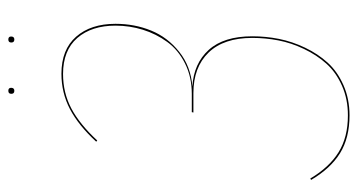

<svg xmlns="http://www.w3.org/2000/svg" viewBox="-221 -638 868 466"><g transform="rotate(-90 213.0 -405.0)"><path d="M232.9 -812Q232.9 -804.2 225.6 -804.2Q218.3 -804.2 218.3 -811.5Q218.3 -818.8 225.6 -818.8Q232.9 -818.8 232.9 -812ZM357.4 -812Q357.4 -804.2 350.1 -804.2Q342.8 -804.2 342.8 -811.5Q342.8 -818.8 350.1 -818.8Q357.4 -818.8 357.4 -812ZM267.1 -689.9Q325.7 -689.9 356.9 -654.3Q388.2 -618.7 388.2 -558.6Q388.2 -512.2 371.8 -472.2Q355.5 -432.1 320.3 -404.1Q285.2 -376 236.3 -372.1Q292 -368.7 325 -332.3Q357.9 -295.9 357.9 -226.6Q357.9 -193.8 351.6 -161.9Q345.2 -129.9 330.3 -98.6Q315.4 -67.4 293.9 -43.7Q272.5 -20 239.3 -5.4Q206.1 9.3 166 9.3Q111.3 9.3 74.2 -13.7Q37.1 -36.6 9.3 -84L12.7 -85.9Q40 -40 76.4 -17.3Q112.8 5.4 166 5.4Q205.6 5.4 238 -9Q270.5 -23.4 291.5 -46.9Q312.5 -70.3 327.1 -101.1Q341.8 -131.8 347.9 -163.3Q354 -194.8 354 -226.6Q354 -295.9 318.4 -332.8Q282.7 -369.6 220.2 -369.6H172.9L173.8 -373.5H218.3Q259.3 -373.5 292 -389.9Q324.7 -406.2 344.2 -433.1Q363.8 -460 373.8 -492.2Q383.8 -524.4 383.8 -558.6Q383.8 -616.7 353.8 -651.4Q323.7 -686 266.6 -686Q220.7 -686 182.6 -665.8Q144.5 -645.5 105 -603L102.1 -605.5Q141.6 -648.4 181.2 -669.2Q220.7 -689.9 267.1 -689.9Z"/></g></svg>

Font: Fira Sans Compressed Four
Style: Italic
Weight: 100
Width: 3
Italic angle: -8°
Designer: Carrois Corporate & Edenspiekermann AG
Foundry: Carrois Corporate GbR & Edenspiekermann AG
Version: Version 4.203;PS 004.203;hotconv 1.0.88;makeotf.lib2.5.64775